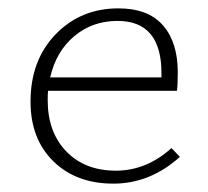

<svg xmlns="http://www.w3.org/2000/svg" viewBox="-20 -435 497 459"><path d="M390 -81 410 -60Q339 4 251 4Q162 4 107.5 -49.5Q53 -103 53 -192Q53 -291 113 -353Q173 -415 263 -415Q334 -415 369.5 -374.5Q405 -334 405 -262Q405 -231 403 -218H95Q94 -211 94 -196Q94 -119 138.5 -73Q183 -27 257 -27Q330 -27 390 -81ZM261 -385Q201 -385 157.5 -348.5Q114 -312 100 -250H366V-260Q366 -385 261 -385Z"/></svg>

Font: EauTestInfant Light
Style: Regular
Weight: 300
Designer: Christian Thalmann (Catharsis Fonts)
Version: Version 0.001;PS 000.001;hotconv 1.0.88;makeotf.lib2.5.64775